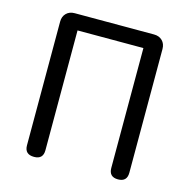

<svg xmlns="http://www.w3.org/2000/svg" viewBox="-107 -838 934 943"><g transform="rotate(15 360.0 -366.5)"><path d="M158.2 -733.4H561.5Q587.9 -733.4 604 -717.3Q620.1 -701.2 620.1 -674.8V-45.9Q620.1 0 574.2 0Q528.3 0 528.3 -45.9V-655.3H193.4V-45.9Q193.4 0 147.5 0Q99.6 0 99.6 -45.9V-674.8Q99.6 -701.2 115.7 -717.3Q131.8 -733.4 158.2 -733.4Z"/></g></svg>

Font: GenSenMaruGothic TW TTF Regular
Style: Regular
Weight: 400
Version: Version 1.301